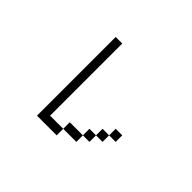

<svg xmlns="http://www.w3.org/2000/svg" viewBox="-147 -1022 1294 1294"><g transform="rotate(45 500.0 -375.0)"><path d="M812.5 -250V-312.5H750V-250H687.5V-187.5H625V-125H500V-62.5H375V-750H312.5Q312.5 -750 312.5 0H500V-62.5H625V-125H687.5V-187.5H750V-250Z"/></g></svg>

Font: BFUnifontExMono
Style: Regular
Weight: 500
Version: Version 15.0.06